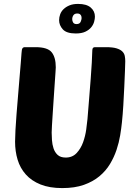

<svg xmlns="http://www.w3.org/2000/svg" viewBox="-20 -951 699 981"><path d="M603 -326Q600 -296 594 -259.5Q588 -223 575.5 -185.5Q563 -148 542 -113Q521 -78 488 -50.5Q455 -23 408.5 -6.5Q362 10 298 10Q233 10 187 -8.5Q141 -27 112 -59.5Q83 -92 70 -135Q57 -178 57 -227Q57 -249 59 -286.5Q61 -324 64.5 -368Q68 -412 72 -459.5Q76 -507 79.5 -550Q83 -593 86 -627.5Q89 -662 90 -680Q91 -699 95 -704.5Q99 -710 107 -710H162Q223 -710 244 -684Q265 -658 265 -607Q265 -604 263.5 -580.5Q262 -557 259.5 -523Q257 -489 254.5 -449Q252 -409 249.5 -373Q247 -337 245.5 -310Q244 -283 244 -274Q244 -257 245.5 -235Q247 -213 253.5 -193Q260 -173 274.5 -159.5Q289 -146 316 -146Q350 -146 371.5 -169Q393 -192 404.5 -224Q416 -256 420.5 -289Q425 -322 427 -343Q431 -394 435.5 -448Q440 -502 443.5 -549Q447 -596 449 -631Q451 -666 451 -679Q451 -699 454 -704.5Q457 -710 467 -710H522Q556 -710 575.5 -704Q595 -698 605 -688Q615 -678 617.5 -665Q620 -652 620 -638Q620 -625 618.5 -589Q617 -553 615 -507Q613 -461 610 -412Q607 -363 603 -326ZM379 -931Q422 -931 443.5 -912.5Q465 -894 465 -866Q465 -855 461 -840Q457 -825 446 -811.5Q435 -798 416 -789Q397 -780 367 -780Q320 -780 301 -801Q282 -822 282 -848Q282 -863 287.5 -878Q293 -893 305 -904.5Q317 -916 335 -923.5Q353 -931 379 -931ZM375 -882Q361 -882 355 -873Q349 -864 349 -853Q349 -843 354 -835.5Q359 -828 371 -828Q387 -828 392 -839.5Q397 -851 397 -859Q397 -869 391.5 -875.5Q386 -882 375 -882Z"/></svg>

Font: PoetsenOne
Style: Regular
Weight: 400
Designer: Rodrigo Fuenzalida, Pablo Impallari
Foundry: Pablo Impallari, Rodrigo Fuenzalida
Version: Version 1.000; ttfautohint (v0.8) -G 200 -r 50